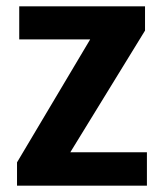

<svg xmlns="http://www.w3.org/2000/svg" viewBox="-20 -589 523 609"><path d="M446 -106V0H34V-74L266 -464H41V-569H440V-492L203 -106Z"/></svg>

Font: Yaldevi ExtraLight
Style: Regular
Weight: 200
Designer: Sol Matas, Rajitha Manaperi, Kosala Senevirathne
Foundry: Mooniak
Version: Version 1.100